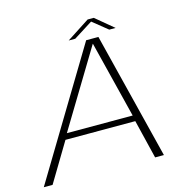

<svg xmlns="http://www.w3.org/2000/svg" viewBox="-128 -885 964 992"><g transform="rotate(-15 354.5 -389.0)"><path d="M-15 0H32L156.5 -207.5H530L580.5 0H627.5L458.5 -677H393ZM172.5 -239 421 -650H422L524.5 -239ZM305.5 -699H340.5L442.5 -763.5L522.5 -699H556.5L461 -778.5H428Z"/></g></svg>

Font: Anybody SemiExpanded ExtraLight
Style: Italic
Weight: 250
Width: 6
Italic angle: -10°
Version: Version 1.113;gftools[0.9.25]